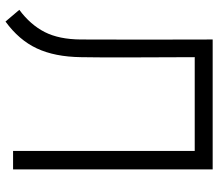

<svg xmlns="http://www.w3.org/2000/svg" viewBox="-68 -705 801 705"><g transform="rotate(90 332.5 -352.5)"><path d="M189.9 -249Q188.5 -152.8 157.7 -87.2Q127 -21.5 59.1 27.8L16.1 -22.9Q70.8 -63.5 97.7 -116.2Q124.5 -168.9 125 -249Q126 -462.4 125 -732.9H602.1V0H534.2V-667H189.9Q191.9 -352.1 189.9 -249Z"/></g></svg>

Font: Kreadon
Style: Regular
Weight: 400
Designer: kohakuno
Foundry: StudioGnu
Version: Version 1.000;Glyphs 3.1.2 (3151)